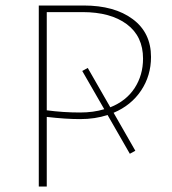

<svg xmlns="http://www.w3.org/2000/svg" viewBox="-20 -678 626 698"><path d="M393 -268 472 -130 452 -119 371 -260Q326 -245 271 -245Q219 -245 150 -253V0H121V-658H284Q396 -658 462.5 -608.5Q529 -559 529 -471Q529 -403 493 -349Q457 -295 393 -268ZM359 -281 279 -420 299 -431 381 -288Q439 -311 469.5 -358Q500 -405 500 -465Q500 -546 441 -590Q382 -634 280 -634H150V-277Q210 -269 271 -269Q320 -269 359 -281Z"/></svg>

Font: Ysabeau SC Extralight
Style: Regular
Weight: 200
Designer: Christian Thalmann (Catharsis Fonts)
Version: Version 0.003